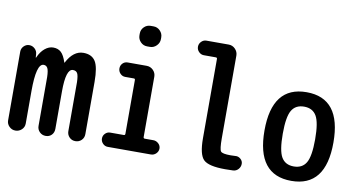

<svg xmlns="http://www.w3.org/2000/svg" viewBox="-75 -951 2150 1152"><g transform="rotate(10 1000.0 -375.0)"><path d="M14.6 -52.7V-471.7Q14.6 -491.2 28.8 -505.4Q43 -519.5 62 -519.5Q81.1 -519.5 95.7 -505.9Q110.4 -492.2 111.3 -471.7L112.3 -454.1Q112.3 -452.1 113.3 -452.1Q115.2 -452.1 115.2 -454.1Q130.9 -490.2 155.3 -510.3Q179.7 -530.3 206.1 -530.3Q235.4 -530.3 253.9 -513.2Q272.5 -496.1 286.1 -454.1Q286.1 -452.1 288.1 -452.1Q289.1 -452.1 289.1 -454.1Q329.1 -530.3 389.6 -530.3Q440.4 -530.3 462.9 -495.6Q485.4 -460.9 485.4 -370.1V-51.8Q485.4 -29.3 470.2 -14.6Q455.1 0 433.1 0Q411.1 0 396.5 -15.1Q381.8 -30.3 381.8 -51.8V-349.6Q380.9 -389.6 373 -403.8Q365.2 -418 345.7 -418Q302.7 -418 302.7 -280.3V-51.8Q302.7 -29.3 288.6 -14.6Q274.4 0 252.4 0Q230.5 0 215.3 -15.1Q200.2 -30.3 200.2 -51.8V-349.6Q199.2 -388.7 191.4 -403.3Q183.6 -418 167 -418Q122.1 -418 122.1 -250V-52.7Q122.1 -30.3 106 -15.1Q89.8 0 67.9 0Q45.9 0 30.3 -15.6Q14.6 -31.2 14.6 -52.7Z M630.9 0Q613.3 0 600.6 -13.2Q587.9 -26.4 587.9 -43.9Q587.9 -61.5 600.6 -74.2Q613.3 -86.9 630.9 -86.9H713.9Q721.7 -86.9 721.7 -95.7V-423.8Q721.7 -431.6 713.9 -431.6H661.1Q643.6 -431.6 630.9 -444.8Q618.2 -458 618.2 -476.1Q618.2 -494.1 630.4 -506.8Q642.6 -519.5 661.1 -519.5H776.4Q799.8 -519.5 816.4 -502.9Q833 -486.3 833 -462.9V-95.7Q833 -86.9 841.8 -86.9H893.6Q911.1 -86.9 924.8 -74.2Q938.5 -61.5 938.5 -43.9Q938.5 -26.4 925.3 -13.2Q912.1 0 893.6 0ZM758.8 -759.8H776.4Q799.8 -759.8 816.4 -742.7Q833 -725.6 833 -703.1V-692.4Q833 -668.9 815.9 -651.9Q798.8 -634.8 776.4 -634.8H758.8Q735.4 -634.8 718.8 -651.9Q702.1 -668.9 702.1 -692.4V-703.1Q702.1 -726.6 718.8 -743.2Q735.4 -759.8 758.8 -759.8Z M1103.5 -641.6Q1085.9 -641.6 1072.8 -654.8Q1059.6 -668 1059.6 -686Q1059.6 -704.1 1072.8 -717.3Q1085.9 -730.5 1103.5 -730.5H1239.3Q1262.7 -730.5 1279.3 -713.4Q1295.9 -696.3 1295.9 -672.9V-169.9Q1295.9 -102.5 1305.7 -90.3Q1315.4 -78.1 1365.2 -78.1Q1383.8 -78.1 1394.5 -79.1Q1412.1 -81.1 1426.3 -68.8Q1440.4 -56.6 1440.4 -39.1Q1440.4 -20.5 1427.7 -6.3Q1415 7.8 1396.5 8.8Q1381.8 9.8 1347.7 9.8Q1247.1 9.8 1215.8 -20.5Q1184.6 -50.8 1184.6 -150.4V-633.8Q1184.6 -641.6 1175.8 -641.6Z M1825.2 -402.8Q1801.8 -442.4 1750 -442.4Q1698.2 -442.4 1674.8 -402.8Q1651.4 -363.3 1651.4 -260.3Q1651.4 -157.2 1674.8 -117.7Q1698.2 -78.1 1750 -78.1Q1801.8 -78.1 1825.2 -117.7Q1848.6 -157.2 1848.6 -260.3Q1848.6 -363.3 1825.2 -402.8ZM1960 -260.3Q1960 9.8 1750 9.8Q1540 9.8 1540 -260.3Q1540 -530.3 1750 -530.3Q1960 -530.3 1960 -260.3Z"/></g></svg>

Font: Rounded Mgen+ 1m medium
Style: Regular
Weight: 500
Designer: [Source Han Sans]
Ryoko NISHIZUKA  (kana & ideographs); Paul D. Hunt (Latin, Greek & Cyrillic); Wenlong ZHANG  (bopomofo
Version: Version 1.059.20150602